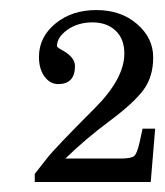

<svg xmlns="http://www.w3.org/2000/svg" viewBox="-20 -598 327 380"><path d="M128.4 -467.3Q128.4 -431.6 95.2 -431.6Q79.1 -431.6 68.1 -446.5Q57.1 -461.4 57.1 -485.4Q57.1 -524.4 89.6 -551.3Q122.1 -578.1 170.7 -578.1Q219.2 -578.1 251.2 -550.5Q283.2 -522.9 283.2 -484.4Q283.2 -445.8 263.7 -419.7Q244.1 -393.6 196.8 -358.4Q149.4 -323.2 109.4 -284.2H218.3Q239.7 -284.2 245.6 -289.3Q251.5 -294.4 256.3 -316.4L262.2 -343.3H287.1L278.3 -237.8H48.8V-253.9Q57.1 -264.2 73.2 -284.9Q89.4 -305.7 167.5 -383.8Q226.1 -442.4 226.1 -492.2Q226.1 -521 208.7 -537.4Q191.4 -553.7 162.8 -553.7Q134.3 -553.7 113.5 -539.1Q92.8 -524.4 92.8 -506.8Q92.8 -504.4 101.6 -499.5Q128.4 -485.4 128.4 -467.3Z"/></svg>

Font: RIT Rachana
Style: Regular
Weight: 400
Designer: Hussain KH
Version: 1.4.7